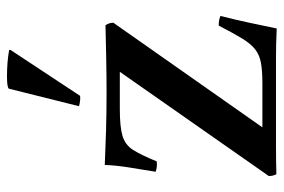

<svg xmlns="http://www.w3.org/2000/svg" viewBox="-148 -644 793 536"><g transform="rotate(-90 248.0 -375.5)"><path d="M437 1Q393 -1 358 -1Q323 -1 297 -1H180Q149 -1 111 -1Q73 -1 30 0Q25 -10 25 -21L316 -437H212Q162 -437 137 -429.5Q112 -422 98 -400Q84 -378 66 -334Q51 -332 37 -337Q44 -378 49.5 -414Q55 -450 56 -479Q99 -477 151 -475.5Q203 -474 258 -474Q302 -474 354 -475Q406 -476 446 -477Q453 -467 453 -455L161 -39H283Q319 -39 341 -43Q363 -47 378.5 -59Q394 -71 409 -95.5Q424 -120 445 -161Q461 -161 472 -156Q462 -117 453.5 -77.5Q445 -38 437 1ZM377 -746V-742L249 -548Q244 -547 235 -548Q226 -549 220 -551L269 -747Q274 -752 303 -752Q343 -752 377 -746Z"/></g></svg>

Font: Tiro Kannada
Style: Regular
Weight: 400
Designer: Kannada: John Hudson & Fiona Ross. Latin: John Hudson.
Foundry: Tiro Typeworks Ltd.
Version: Version 1.52